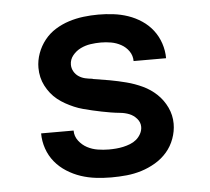

<svg xmlns="http://www.w3.org/2000/svg" viewBox="-44 -575 688 630"><g transform="rotate(-5 300.0 -260.0)"><path d="M298 8Q273 8 247.5 5Q222 2 198 -6Q174 -14 152 -28Q130 -42 114 -61.5Q98 -81 89.5 -105.5Q81 -130 81 -156H188Q188 -137 199.5 -122Q211 -107 227 -98.5Q243 -90 261.5 -87Q280 -84 298 -84Q310 -84 322 -85Q334 -86 345.5 -88.5Q357 -91 368.5 -95.5Q380 -100 389 -107.5Q398 -115 404 -126Q410 -137 410 -149Q410 -164 399.5 -176Q389 -188 375 -193.5Q361 -199 345.5 -200.5Q330 -202 315 -204.5Q300 -207 285 -210Q270 -213 255 -216.5Q240 -220 225 -224Q210 -228 196 -234Q182 -240 168.5 -247.5Q155 -255 143 -264.5Q131 -274 121.5 -286Q112 -298 105 -311.5Q98 -325 94.5 -340Q91 -355 91 -371Q91 -395 99.5 -418.5Q108 -442 123.5 -461.5Q139 -481 160 -494Q181 -507 204.5 -514.5Q228 -522 252.5 -525Q277 -528 302 -528Q326 -528 351 -525Q376 -522 399.5 -514Q423 -506 444 -492Q465 -478 480 -458.5Q495 -439 503 -415Q511 -391 511 -366H404Q404 -384 394 -398.5Q384 -413 368.5 -421.5Q353 -430 336 -433Q319 -436 302 -436Q285 -436 268 -433.5Q251 -431 235.5 -423.5Q220 -416 209 -402.5Q198 -389 198 -372Q198 -360 204 -349.5Q210 -339 220 -332.5Q230 -326 241.5 -323.5Q253 -321 264 -320L266 -319Q293 -315 320.5 -310Q348 -305 375 -298Q402 -291 427.5 -279Q453 -267 473 -248Q493 -229 505 -203.5Q517 -178 517 -150Q517 -125 508 -100.5Q499 -76 482.5 -57Q466 -38 444 -25Q422 -12 398 -4.5Q374 3 349 5.5Q324 8 298 8Z"/></g></svg>

Font: Iosevka Custom SmBdEx
Style: Regular
Weight: 600
Width: 7
Monospace: yes
Designer: Belleve Invis
Foundry: Belleve Invis
Version: Version 11.2.4; ttfautohint (v1.8.4)